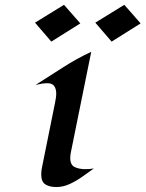

<svg xmlns="http://www.w3.org/2000/svg" viewBox="-20 -752 593 782"><path d="M266.1 -108.9Q266.1 -80.1 284.4 -71.5Q302.7 -63 327.6 -63Q345.7 -63 362.3 -65.9Q340.3 -50.3 315.7 -32.7Q291 -15.1 264.2 -2.7Q237.3 9.8 209.5 9.8Q181.6 9.8 164.8 -1Q147.9 -11.7 147.9 -42Q147.9 -50.3 148.9 -58.3Q149.9 -66.4 151.9 -74.7L203.6 -330.6Q205.6 -340.8 207.3 -351.1Q209 -361.3 209 -371.6Q209 -389.6 200.9 -401.4Q192.9 -413.1 172.9 -413.1Q160.6 -413.1 148.7 -410.9Q136.7 -408.7 125 -406.2Q180.7 -441.4 236.3 -477.3Q292 -513.2 351.6 -541L269 -133.3Q266.1 -119.6 266.1 -108.9ZM552.7 -656.7 434.6 -582.5 368.2 -659.7 486.3 -732.4ZM307.1 -656.7 189 -582.5 122.6 -659.7 240.7 -732.4Z"/></svg>

Font: Lugrasimo
Style: Regular
Weight: 400
Designer: The DocRepair Project, Astigmatic (AOETI)
Foundry: Google
Version: Version 1.001